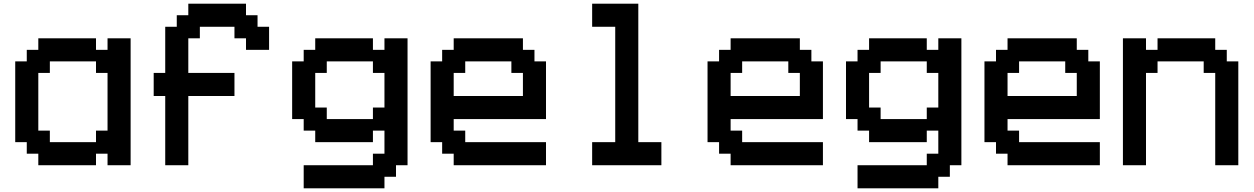

<svg xmlns="http://www.w3.org/2000/svg" viewBox="-20 -1020 6790 1040"><path d="M500 -250V-312.5H562.5V-625H500V-687.5H250V-625H187.5V-312.5H250V-250ZM187.5 -125V-187.5H125V-250H62.5V-687.5H125V-750H187.5V-812.5H500V-750H562.5V-812.5H687.5V-125H562.5V-187.5H500V-125Z M875 -125V-500H812.5V-625H875V-875H937.5V-937.5H1000V-1000H1312.5V-937.5H1375V-875H1437.5V-750H1312.5V-812.5H1250V-875H1062.5V-812.5H1000V-625H1250V-500H1000V-125Z M2000 -375V-437.5H2062.5V-625H2000V-687.5H1750V-625H1687.5V-437.5H1750V-375ZM1625 0V-125H2000V-187.5H2062.5V-312.5H2000V-250H1687.5V-312.5H1625V-375H1562.5V-687.5H1625V-750H1687.5V-812.5H2000V-750H2062.5V-812.5H2187.5V-125H2125V-62.5H2062.5V0Z M2812.5 -500V-625H2750V-687.5H2500V-625H2437.5V-500ZM2437.5 -125V-187.5H2375V-250H2312.5V-687.5H2375V-750H2437.5V-812.5H2812.5V-750H2875V-687.5H2937.5V-375H2437.5V-312.5H2500V-250H2937.5V-125Z M3187.5 -125V-250H3312.5V-875H3187.5V-1000H3437.5V-250H3562.5V-125Z M4312.5 -500V-625H4250V-687.5H4000V-625H3937.5V-500ZM3937.5 -125V-187.5H3875V-250H3812.5V-687.5H3875V-750H3937.5V-812.5H4312.5V-750H4375V-687.5H4437.5V-375H3937.5V-312.5H4000V-250H4437.5V-125Z M5000 -375V-437.5H5062.5V-625H5000V-687.5H4750V-625H4687.5V-437.5H4750V-375ZM4625 0V-125H5000V-187.5H5062.5V-312.5H5000V-250H4687.5V-312.5H4625V-375H4562.5V-687.5H4625V-750H4687.5V-812.5H5000V-750H5062.5V-812.5H5187.5V-125H5125V-62.5H5062.5V0Z M5812.5 -500V-625H5750V-687.5H5500V-625H5437.5V-500ZM5437.5 -125V-187.5H5375V-250H5312.5V-687.5H5375V-750H5437.5V-812.5H5812.5V-750H5875V-687.5H5937.5V-375H5437.5V-312.5H5500V-250H5937.5V-125Z M6062.5 -125V-812.5H6187.5V-750H6250V-812.5H6562.5V-750H6625V-687.5H6687.5V-125H6562.5V-625H6500V-687.5H6250V-625H6187.5V-125Z"/></svg>

Font: Better VCR
Style: Regular
Weight: 400
Designer: artdzyk
Foundry: https://fontstruct.com
Version: Version 1.0